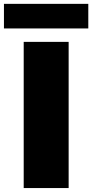

<svg xmlns="http://www.w3.org/2000/svg" viewBox="-60 -952 467 972"><path d="M60 0V-740H287.5V0ZM-40 -808V-932.5H387V-808Z"/></svg>

Font: Encode Sans SemiExpanded Black
Style: Regular
Weight: 900
Width: 6
Designer: Multiple Designers
Foundry: Impallari Type
Version: Version 3.002